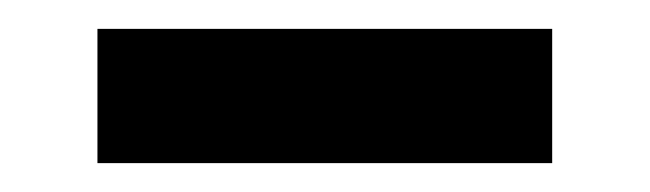

<svg xmlns="http://www.w3.org/2000/svg" viewBox="-20 -668 450 133"><path d="M47.5 -555V-648H362.5V-555Z"/></svg>

Font: Anek Odia Medium
Style: Bold
Weight: 700
Version: Version 1.003